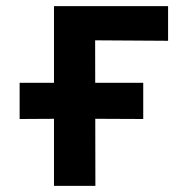

<svg xmlns="http://www.w3.org/2000/svg" viewBox="-20 -606 604 626"><path d="M44 -218V-336H447V-218L224 -219ZM156 0V-586H290L291 0ZM220 -586H528V-473L219 -475Z"/></svg>

Font: Ruda ExtraBold
Style: Regular
Weight: 800
Designer: Mariela Monsalve and Angelina Sanchez
Foundry: Mariela Monsalve and Angelina Sanchez
Version: Version 2.000